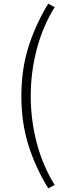

<svg xmlns="http://www.w3.org/2000/svg" viewBox="-20 -830 355 1043"><path d="M242 193Q174 83 135 -39.5Q96 -162 96 -308Q96 -454 135 -576.5Q174 -699 242 -810L277 -791Q212 -686 179.5 -562Q147 -438 147 -308Q147 -178 179.5 -54Q212 70 277 175Z"/></svg>

Font: Noto Sans HK Thin Light
Style: Regular
Weight: 300
Version: Version 2.004-H2;hotconv 1.0.118;makeotfexe 2.5.65603